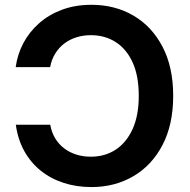

<svg xmlns="http://www.w3.org/2000/svg" viewBox="-20 -757 778 787"><path d="M355 -737.3Q451.2 -737.3 526.9 -693.1Q602.5 -648.9 646.2 -565.4Q689.9 -481.9 689.9 -364.3Q689.9 -246.1 646 -162.4Q602.1 -78.6 526.1 -34.4Q450.2 9.8 355 9.8Q293.9 9.8 241 -7.3Q188 -24.4 147 -57.4Q106 -90.3 79.6 -137.7Q53.2 -185.1 44.9 -245.6H186Q191.4 -214.4 206.1 -190.2Q220.7 -166 242.7 -149.2Q264.6 -132.3 292.5 -123.5Q320.3 -114.7 352.1 -114.7Q410.6 -114.7 454.8 -144Q499 -173.3 523.9 -228.8Q548.8 -284.2 548.8 -364.3Q548.8 -445.8 523.7 -501Q498.5 -556.2 454.3 -584.5Q410.2 -612.8 352.5 -612.8Q320.8 -612.8 293 -604Q265.1 -595.2 243.2 -578.4Q221.2 -561.5 206.3 -537.4Q191.4 -513.2 185.5 -481.9H44.4Q51.3 -533.7 75.4 -579.6Q99.6 -625.5 139.6 -661.1Q179.7 -696.8 233.9 -717Q288.1 -737.3 355 -737.3Z"/></svg>

Font: Inter
Style: 650
Weight: 650
Designer: Rasmus Andersson
Foundry: rsms
Version: Version 4.001;git-66647c0bb